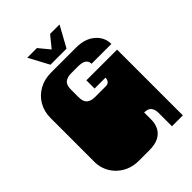

<svg xmlns="http://www.w3.org/2000/svg" viewBox="-253 -1001 1123 1123"><g transform="rotate(-45 308.0 -440.0)"><path d="M218 6Q148 6 97.5 -33.5Q47 -73 33 -135Q32 -140 31 -146.5Q30 -153 29.5 -159.5Q29 -166 29 -170V-171Q29 -178 29 -179.5Q29 -181 29 -186.5Q29 -192 29 -209V-260Q29 -277 29 -281.5Q29 -286 29 -288Q29 -290 29 -296V-297Q29 -304 29 -305.5Q29 -307 29 -312.5Q29 -318 29 -334V-536Q29 -590 53.5 -632Q78 -674 121 -698Q164 -722 218 -722H426Q500 -722 543.5 -684Q587 -646 587 -591H423Q423 -636 356 -636H299Q267 -636 249 -621.5Q231 -607 231 -569V-506Q231 -469 249 -454Q267 -439 299 -439H390Q406 -439 414.5 -449.5Q423 -460 423 -476H333V-544H587V-334Q587 -318 587 -312.5Q587 -307 587 -305.5Q587 -304 587 -297V-296Q587 -290 587 -288Q587 -286 587 -281.5Q587 -277 587 -260V0H497V-113Q497 -139 484 -155.5Q471 -172 439 -172V-112Q439 -81 426 -54Q413 -27 383.5 -10.5Q354 6 302 6ZM249 -757 182 -882H262L317 -815L375 -886H453L382 -757Z"/></g></svg>

Font: Danfo
Style: Regular
Weight: 400
Designer: Seyi Olusanya, David Udoh, Eyiyemi Adegbite, Mirko Velimirović
Version: Version 1.000